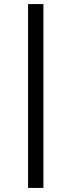

<svg xmlns="http://www.w3.org/2000/svg" viewBox="-20 -770 350 940"><path d="M117.5 150V-750H192.5V150Z"/></svg>

Font: Now Medium
Style: Regular
Weight: 500
Designer: Alfredo Marco Pradil
Foundry: Alfredo Marco Pradil
Version: Version 1.002;PS 001.002;hotconv 1.0.88;makeotf.lib2.5.64775